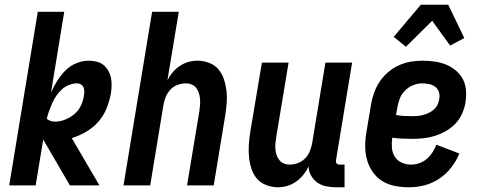

<svg xmlns="http://www.w3.org/2000/svg" viewBox="-20 -785 2040 813"><path d="M401 0H276L163 -194L131 0H19L140 -735H252L196 -393Q207 -418 222 -442Q237 -466 256.5 -486Q276 -506 302.5 -517Q329 -528 355 -528Q372 -528 389 -524Q406 -520 418 -510Q430 -500 438.5 -485.5Q447 -471 450 -454.5Q453 -438 452.5 -421Q452 -404 449 -386Q443 -355 430.5 -324.5Q418 -294 396 -269Q374 -244 344.5 -227Q315 -210 284 -200ZM214 -270Q234 -270 255.5 -278.5Q277 -287 294.5 -301.5Q312 -316 322 -336.5Q332 -357 335 -378Q337 -387 337 -396.5Q337 -406 334 -414Q331 -422 323.5 -427Q316 -432 306 -432Q290 -432 273 -425.5Q256 -419 242.5 -407Q229 -395 218.5 -379.5Q208 -364 201 -348Q194 -332 188 -315.5Q182 -299 178 -282Q185 -276 194.5 -273Q204 -270 214 -270Z M503 0 624 -735H737L689 -445Q698 -463 711 -478.5Q724 -494 741 -505.5Q758 -517 777 -522.5Q796 -528 815 -528Q841 -528 865 -519Q889 -510 904.5 -492Q920 -474 928 -450Q936 -426 939 -401Q942 -376 940 -350Q938 -324 934 -298L885 0H772L824 -313Q826 -326 827 -339.5Q828 -353 827 -366Q826 -379 822 -391Q818 -403 811 -412.5Q804 -422 792 -427Q780 -432 767 -432Q749 -432 731.5 -425.5Q714 -419 701.5 -405.5Q689 -392 682 -375Q675 -358 672 -340L616 0Z M1439 8H1403Q1382 8 1361.5 4Q1341 0 1324.5 -11.5Q1308 -23 1297.5 -41Q1287 -59 1287 -80Q1278 -62 1265 -45.5Q1252 -29 1234.5 -16.5Q1217 -4 1197 2Q1177 8 1158 8Q1132 8 1108 -1Q1084 -10 1068.5 -28Q1053 -46 1045 -70Q1037 -94 1034.5 -119Q1032 -144 1033.5 -170Q1035 -196 1039 -222L1089 -520H1202L1150 -207Q1148 -194 1146.5 -180.5Q1145 -167 1146 -154Q1147 -141 1151 -129Q1155 -117 1162.5 -107.5Q1170 -98 1181.5 -93Q1193 -88 1206 -88Q1224 -88 1241.5 -94.5Q1259 -101 1272 -114.5Q1285 -128 1292 -145Q1299 -162 1302 -180L1358 -520H1471L1403 -108Q1402 -104 1402.5 -100Q1403 -96 1405.5 -93Q1408 -90 1411.5 -89Q1415 -88 1419 -88H1439Z M1712 8Q1682 8 1653 2.5Q1624 -3 1600 -17.5Q1576 -32 1559.5 -55Q1543 -78 1535 -105Q1527 -132 1526.5 -162Q1526 -192 1531 -222L1551 -342Q1555 -367 1564 -392Q1573 -417 1587.5 -439Q1602 -461 1623 -479Q1644 -497 1668 -508Q1692 -519 1717 -523.5Q1742 -528 1767 -528Q1793 -528 1819 -524.5Q1845 -521 1867.5 -512Q1890 -503 1909 -487.5Q1928 -472 1939.5 -450.5Q1951 -429 1953 -403Q1955 -377 1951 -351Q1947 -327 1936.5 -303.5Q1926 -280 1908.5 -261.5Q1891 -243 1868 -230Q1845 -217 1821 -209.5Q1797 -202 1772.5 -199.5Q1748 -197 1724 -197Q1703 -197 1682.5 -198Q1662 -199 1641 -202Q1638 -181 1639.5 -160Q1641 -139 1651.5 -122Q1662 -105 1680.5 -96.5Q1699 -88 1721 -88Q1738 -88 1755.5 -94Q1773 -100 1787 -112Q1801 -124 1811 -139.5Q1821 -155 1828 -172L1925 -135Q1912 -103 1890.5 -75.5Q1869 -48 1840 -28.5Q1811 -9 1778 -0.5Q1745 8 1712 8ZM1724 -293Q1736 -293 1748.5 -294Q1761 -295 1773 -298.5Q1785 -302 1796.5 -307.5Q1808 -313 1818 -322Q1828 -331 1833 -342.5Q1838 -354 1840 -366Q1843 -381 1838.5 -395Q1834 -409 1823 -417.5Q1812 -426 1797 -429Q1782 -432 1767 -432Q1748 -432 1728.5 -424Q1709 -416 1694 -400.5Q1679 -385 1672 -365.5Q1665 -346 1662 -327L1657 -298Q1674 -295 1690.5 -294Q1707 -293 1724 -293ZM1699 -587 1647 -629 1762 -765H1878L1946 -624L1886 -592L1810 -697Z"/></svg>

Font: Iosevka
Style: Bold Italic
Weight: 700
Italic angle: -9°
Monospace: yes
Designer: Belleve Invis
Foundry: Belleve Invis
Version: Version 32.5.0; ttfautohint (v1.8.4)